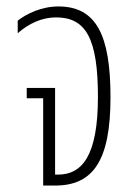

<svg xmlns="http://www.w3.org/2000/svg" viewBox="-20 -576 414 596"><path d="M114 0H151C269 0 323 -77 323 -274C323 -467 279 -556 161 -556C109 -556 62 -533 35 -512V-473C71 -504 111 -522 154 -522C247 -522 284 -456 284 -275C284 -91 234 -34 160 -34H151V-303H63V-271H114Z"/></svg>

Font: Noto Sans Thai ExtCond ExtLt
Style: Regular
Weight: 200
Width: 2
Designer: Monotype Design Team
Foundry: Monotype Imaging Inc.
Version: Version 2.002